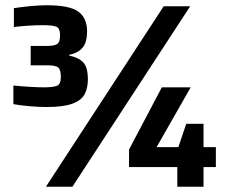

<svg xmlns="http://www.w3.org/2000/svg" viewBox="-20 -712 860 732"><path d="M157 -304Q129 -304 93.5 -307Q58 -310 31 -315V-386Q61 -383 93 -381Q125 -379 146 -379Q183 -379 197.5 -385Q212 -391 212 -419Q212 -447 201.5 -455Q191 -463 162 -463H97V-537H162Q188 -537 198.5 -544.5Q209 -552 209 -577Q209 -604 195.5 -610Q182 -616 141 -616Q117 -616 87 -614Q57 -612 33 -609V-681Q59 -685 94.5 -688.5Q130 -692 157 -692Q246 -692 279 -667.5Q312 -643 312 -592Q312 -551 295 -530.5Q278 -510 244 -503V-500Q279 -493 297 -474.5Q315 -456 315 -409Q315 -376 302.5 -352.5Q290 -329 255.5 -316.5Q221 -304 157 -304ZM155 0 604 -688H705L256 0ZM656 0V-75H472V-142L597 -379H707L577 -151H660L690 -240H756V-151H803V-75H756V0Z"/></svg>

Font: Saira
Style: Bold
Weight: 700
Designer: Hector Gatti with collaboration of the Omnibus-Type team
Foundry: Omnibus-Type
Version: Version 1.100; ttfautohint (v1.8.3)